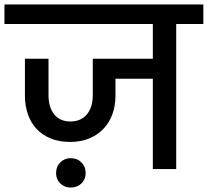

<svg xmlns="http://www.w3.org/2000/svg" viewBox="-44 -760 934 863"><path d="M-24 -740H870V-652H748V0H643V-406H475V-330Q475 -284 461 -246Q447 -208 420.5 -180.5Q394 -153 356.5 -137.5Q319 -122 271 -122Q222 -122 184 -137.5Q146 -153 120.5 -180.5Q95 -208 81.5 -246Q68 -284 68 -330V-496H174V-332Q174 -278 199.5 -246Q225 -214 272 -214Q320 -214 346.5 -246Q373 -278 373 -332V-496H643V-652H-24ZM274 83Q246 83 227 64.5Q208 46 208 18Q208 -11 227 -30Q246 -49 274 -49Q303 -49 322 -30Q341 -11 341 18Q341 46 322 64.5Q303 83 274 83Z"/></svg>

Font: SVN-Poppins Medium
Style: Regular
Weight: 500
Designer: Ninad Kale (Devanagari), Jonny Pinhorn (Latin)
Foundry: Indian Type Foundry
Version: Version 3.002 2017; ttfautohint (v1.8.3)